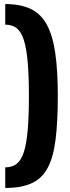

<svg xmlns="http://www.w3.org/2000/svg" viewBox="-20 -825 344 950"><path d="M6 -805Q79 -805 129.5 -782Q180 -759 210 -706Q240 -653 253 -565.5Q266 -478 266 -350Q266 -222 255 -134.5Q244 -47 216 5.5Q188 58 137 81.5Q86 105 6 105V3Q40 3 62.5 -14.5Q85 -32 98 -72.5Q111 -113 117 -181Q123 -249 123 -350Q123 -451 117 -518.5Q111 -586 98 -627Q85 -668 62.5 -685.5Q40 -703 6 -703Z"/></svg>

Font: Pathway Extreme Condensed
Style: Bold
Weight: 700
Width: 3
Version: Version 1.001;gftools[0.9.26]